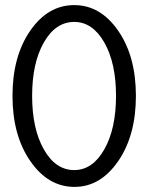

<svg xmlns="http://www.w3.org/2000/svg" viewBox="-20 -717 601 753"><path d="M272 16Q169 16 99 -85Q29 -186 29 -341Q29 -496 98.5 -596.5Q168 -697 271 -697Q374 -697 443.5 -596.5Q513 -496 513 -341Q513 -186 443.5 -85Q374 16 272 16ZM271 -50Q343 -50 389 -131Q435 -212 435 -341Q435 -470 389 -550.5Q343 -631 271 -631Q198 -631 152 -550.5Q106 -470 106 -341Q106 -212 152 -131Q198 -50 271 -50Z"/></svg>

Font: Didact Gothic
Style: Regular
Weight: 400
Designer: Daniel Johnson
Foundry: Daniel Johnson
Version: Version 2.101;PS 002.101;hotconv 1.0.88;makeotf.lib2.5.64775